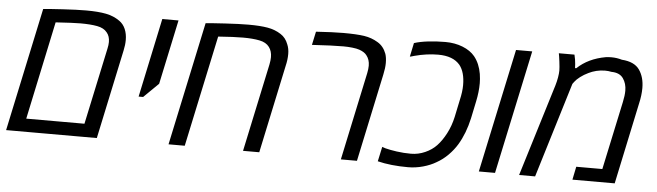

<svg xmlns="http://www.w3.org/2000/svg" viewBox="-44 -802 3335 974"><g transform="rotate(5 1623.5 -315.0)"><path d="M359.9 -640.1Q421.4 -640.1 461.2 -632.3Q501 -624.5 531.2 -603Q552.2 -588.4 562.7 -563.7Q573.2 -539.1 573.2 -508.3Q573.2 -482.9 566.9 -454.6L470.2 0H8.3L142.1 -628.4Q168 -631.3 240.7 -635.7Q313.5 -640.1 359.9 -640.1ZM401.4 -66.9 484.4 -456.1Q488.8 -475.1 488.8 -490.7Q488.8 -520 473.1 -538.6Q456.5 -559.6 422.6 -565.9Q388.7 -572.3 337.4 -572.3Q301.3 -572.3 210.9 -566.4L105 -66.9Z M748.5 -630.4H831.1L761.2 -301.8L686 -228H663.1Z M1187.5 -640.1Q1246.1 -640.1 1284.2 -633.5Q1322.3 -627 1352.5 -607.4Q1378.9 -590.8 1391.1 -558.1Q1400.4 -536.6 1400.4 -509.3Q1400.4 -479.5 1392.6 -447.8L1297.4 0H1214.8L1310.1 -447.8Q1314.5 -469.2 1314.5 -485.8Q1314.5 -516.1 1299.3 -536.6Q1283.2 -558.6 1249 -565.4Q1214.8 -572.3 1164.6 -572.3Q1117.7 -572.3 1038.6 -566.4L918 0H835.4L969.2 -628.4Q995.1 -631.3 1068.1 -635.7Q1141.1 -640.1 1187.5 -640.1Z M1812.5 -485.8Q1812.5 -517.1 1795.4 -538.1Q1784.2 -553.2 1757.8 -562.5Q1744.1 -567.4 1721.4 -569.8Q1698.7 -572.3 1676.3 -572.3Q1642.1 -572.3 1609.4 -570.8Q1576.7 -569.3 1516.1 -565.9L1530.8 -634.3Q1618.2 -640.1 1669.9 -640.1Q1737.8 -640.1 1776.1 -634.3Q1814.5 -628.4 1845.7 -609.4Q1877 -591.3 1891.1 -553.2Q1897.5 -534.2 1897.5 -506.8Q1897.5 -481.4 1890.1 -447.8L1794.9 0H1712.9L1808.1 -447.8Q1812.5 -469.2 1812.5 -485.8Z M1900.4 -6.8 1916.5 -81.5 1933.6 -75.7Q1956.1 -69.8 1991.5 -64.7Q2026.9 -59.6 2064.5 -59.6Q2101.6 -59.6 2136.2 -75Q2170.9 -90.3 2194.3 -115.2Q2218.8 -141.1 2239 -179.9Q2259.3 -218.8 2269.5 -265.1L2287.6 -351.6Q2297.9 -395.5 2297.9 -429.2Q2297.9 -495.1 2270 -530.3Q2234.9 -572.3 2158.7 -572.3Q2100.6 -572.3 2038.6 -555.7Q2021 -550.3 2016.1 -549.8L2030.8 -620.1Q2061 -629.9 2103.5 -634.8Q2146 -639.6 2189.5 -639.6Q2237.8 -639.6 2277.8 -623.8Q2317.9 -607.9 2340.3 -580.6Q2368.7 -545.4 2377.4 -493.2Q2381.3 -466.8 2381.3 -446.3Q2381.3 -401.9 2370.6 -351.6L2352.5 -265.1Q2335.4 -187.5 2300.3 -128.9Q2282.2 -99.1 2255.9 -72.5Q2229.5 -45.9 2197.8 -28.3Q2169.4 -11.2 2131.6 -0.7Q2093.8 9.8 2055.7 9.8Q1967.3 9.8 1900.4 -6.8Z M2549.8 -630.4H2632.3L2498 0H2415.5Z M2777.8 -545.4Q2777.8 -560.1 2773.9 -591.3Q2770 -622.6 2767.6 -632.8H2847.2Q2853.5 -607.4 2855 -585L2856 -564.9H2862.3Q2918.5 -618.2 3006.8 -633.8Q3020 -635.7 3035.2 -635.7Q3063 -635.7 3088.9 -627.9Q3153.3 -623.5 3179.2 -586.2Q3205.1 -548.8 3205.1 -493.7Q3205.1 -457 3195.3 -414.6L3107.4 0H2892.1L2905.8 -66.9H3038.6L3112.8 -414.6Q3120.1 -448.2 3120.1 -473.1Q3120.1 -509.3 3101.8 -535.4Q3083.5 -561.5 3042 -562Q3026.4 -565.4 3009.3 -565.4Q2986.3 -565.4 2964.8 -560.1Q2943.4 -554.7 2925.8 -545.9Q2903.3 -535.2 2885.3 -521.5Q2867.2 -507.8 2857.9 -495.1L2849.6 -483.9L2702.1 0H2620.6L2764.6 -469.2Q2770.5 -488.8 2774.2 -510Q2777.8 -531.2 2777.8 -545.4Z"/></g></svg>

Font: Viking Open Sans
Style: Italic
Weight: 400
Italic angle: -12°
Foundry: Ascender Corporation
Version: Version 2.000